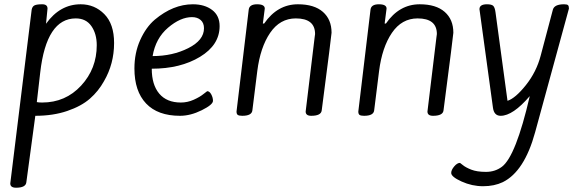

<svg xmlns="http://www.w3.org/2000/svg" viewBox="-20 -527 2692 897"><path d="M55 350Q28 350 28 330L128 -482Q131 -497 141.5 -502Q152 -507 177 -507Q202 -507 202 -487L195 -416Q260 -507 357 -507Q422 -507 467.5 -461Q513 -415 513 -326Q513 -229 466 -148Q440 -101 400 -66Q360 -31 294 -8.5Q228 14 145 14L103 325Q100 350 55 350ZM177 -48Q286 -48 359 -127Q432 -206 432 -316Q432 -369 407 -405Q382 -441 334 -441Q197 -441 168 -189L152 -50Q160 -48 177 -48Z M933 -395Q933 -420 917.5 -433.5Q902 -447 877 -447Q823 -447 765 -397.5Q707 -348 693 -265Q786 -265 859.5 -302Q933 -339 933 -395ZM608 -207Q608 -280 635 -340Q662 -400 703 -435Q789 -507 881 -507Q936 -507 971 -480.5Q1006 -454 1006 -405Q1006 -317 914.5 -261.5Q823 -206 689 -206Q689 -131 724 -89.5Q759 -48 825 -48Q856 -48 885 -61Q914 -74 931 -88L948 -101Q959 -101 967 -86Q975 -71 975 -56Q975 -38 922.5 -12Q870 14 821 14Q717 14 662.5 -43.5Q608 -101 608 -207Z M1450 -353 1452 -368Q1452 -441 1362 -441Q1288 -441 1242 -373.5Q1196 -306 1182 -195L1159 -11Q1156 14 1112 14Q1097 14 1091 10Q1085 6 1085 -6L1142 -482Q1145 -507 1181 -507Q1217 -507 1217 -487L1208 -417H1214Q1276 -507 1372 -507Q1448 -507 1488.5 -471.5Q1529 -436 1529 -374Q1529 -365 1483 -11Q1480 14 1434 14Q1408 14 1408 -6Z M2019 -353 2021 -368Q2021 -441 1931 -441Q1857 -441 1811 -373.5Q1765 -306 1751 -195L1728 -11Q1725 14 1681 14Q1666 14 1660 10Q1654 6 1654 -6L1711 -482Q1714 -507 1750 -507Q1786 -507 1786 -487L1777 -417H1783Q1845 -507 1941 -507Q2017 -507 2057.5 -471.5Q2098 -436 2098 -374Q2098 -365 2052 -11Q2049 14 2003 14Q1977 14 1977 -6Z M2615 -507Q2629 -507 2633.5 -503Q2638 -499 2638 -487L2480 91Q2430 274 2329 324Q2289 343 2237 343Q2185 343 2136.5 321Q2088 299 2088 281Q2088 267 2102 250.5Q2116 234 2129 234L2142 244Q2155 255 2181.5 265.5Q2208 276 2250.5 276Q2293 276 2325 252Q2390 203 2455 -78Q2376 14 2319 14Q2288 14 2283 -24L2220 -484Q2220 -507 2255 -507Q2277 -507 2284.5 -499.5Q2292 -492 2295 -469L2351 -56Q2388 -68 2437 -129.5Q2486 -191 2506 -267L2563 -482Q2570 -507 2615 -507Z"/></svg>

Font: Kite One
Style: Regular
Weight: 400
Designer: Eduardo Rodriguez Tunni
Foundry: Eduardo Rodriguez Tunni
Version: Version 1.001